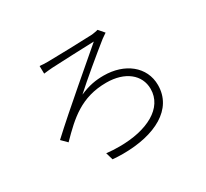

<svg xmlns="http://www.w3.org/2000/svg" viewBox="-145 -916 1246 1162"><g transform="rotate(-30 478.0 -334.5)"><path d="M236.9 -683.9 237.9 -630C257.1 -632.1 278.1 -634.9 297.9 -636C345.9 -638.8 532.3 -646 595.2 -648.1C510.3 -574.2 264.2 -367.9 120 -234L158 -196C264.9 -305 359.7 -394.9 535.9 -394.9C665.8 -394.9 750 -327.1 750 -228C750 -94.8 606.9 -19.9 414.1 -19.9C384.2 -19.9 354 -21 322.1 -24.9L337 25.9C361.2 28.1 384.9 29.1 409.1 29.1C634.2 29.1 800.1 -57.9 800.1 -225.9C800.1 -354.8 690 -440 543 -440C489 -440 438.9 -432.2 375 -404.1C442.8 -466.3 570.3 -572.1 649.1 -634.9C658 -641 675.8 -654.1 683.9 -659.1L649.9 -698.2C638.8 -694.2 619 -692.1 606.9 -690C549 -687.1 345.2 -681.1 295.1 -681.1C273.1 -681.1 253.9 -681.8 236.9 -683.9Z"/></g></svg>

Font: Karasuma Gothic
Style: Light
Weight: 300
Designer: Rasmus Andersson / Ryoko Nishizuka
Foundry: rsms
Version: Version 1.00